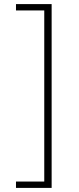

<svg xmlns="http://www.w3.org/2000/svg" viewBox="-20 -768 387 937"><path d="M232 149H58V118H196V-717H58V-748H232Z"/></svg>

Font: Josefin Sans Thin ExtraLight
Style: Regular
Weight: 250
Version: Version 2.001